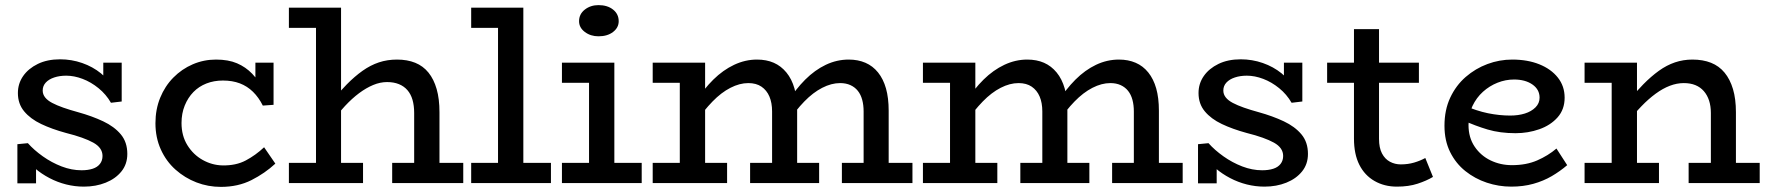

<svg xmlns="http://www.w3.org/2000/svg" viewBox="-20 -716 6915 751"><path d="M308 14Q273 14 239 5.5Q205 -3 173.5 -19.5Q142 -36 117 -57.5Q92 -79 74 -106L121 -105V1H48V-152L89 -156Q113 -129 147.5 -104.5Q182 -80 221 -65Q260 -50 299 -50Q324 -50 342.5 -56Q361 -62 371 -75Q381 -88 381 -106Q381 -122 372 -135Q363 -148 345 -158Q327 -168 300.5 -177.5Q274 -187 238 -196Q183 -211 141 -231Q99 -251 74.5 -280.5Q50 -310 50 -352Q50 -389 70.5 -418.5Q91 -448 128 -466Q165 -484 215 -484Q260 -484 301.5 -469.5Q343 -455 375 -429Q407 -403 425 -367L384 -368V-471H456V-319L414 -314Q395 -347 365.5 -371Q336 -395 303 -407.5Q270 -420 239 -420Q213 -420 192 -413Q171 -406 159 -393Q147 -380 147 -362Q147 -347 156.5 -335Q166 -323 184 -313.5Q202 -304 227.5 -295Q253 -286 286 -277Q340 -262 383.5 -241.5Q427 -221 452.5 -190.5Q478 -160 478 -114Q478 -74 455 -45.5Q432 -17 393.5 -1.5Q355 14 308 14Z M844 15Q794 15 748.5 -2.5Q703 -20 666.5 -52.5Q630 -85 609 -131.5Q588 -178 588 -234Q588 -288 606.5 -333.5Q625 -379 658 -412.5Q691 -446 734 -464.5Q777 -483 825 -483Q873 -483 907 -468.5Q941 -454 966.5 -427.5Q992 -401 1010 -363L979 -371V-471H1050V-306L1008 -303Q992 -335 969.5 -357Q947 -379 918 -390Q889 -401 852 -401Q817 -401 787.5 -389.5Q758 -378 736.5 -356Q715 -334 702.5 -303Q690 -272 690 -235Q690 -185 713 -148Q736 -111 772.5 -90.5Q809 -70 850 -69Q903 -68 941.5 -88.5Q980 -109 1013 -140L1057 -76Q1016 -38 963.5 -11.5Q911 15 844 15Z M1600 0V-274Q1600 -303 1593.5 -325.5Q1587 -348 1573.5 -363.5Q1560 -379 1540 -387Q1520 -395 1494 -395Q1467 -395 1439.5 -383.5Q1412 -372 1384.5 -351.5Q1357 -331 1329.5 -301.5Q1302 -272 1274 -236V-316Q1306 -355 1336.5 -386Q1367 -417 1398 -439Q1429 -461 1462 -472Q1495 -483 1533 -483Q1573 -483 1604 -470.5Q1635 -458 1656 -432Q1677 -406 1688 -367.5Q1699 -329 1699 -277V0ZM1110 0V-79H1400V0ZM1514 0V-79H1792V0ZM1314 -686V0H1216V-607H1110V-686Z M1928 -22V-686H2027V-22ZM1823 0V-79H2135V0ZM1823 -607V-686H2021V-607Z M2284 -22V-471H2383V-22ZM2178 0V-79H2490V0ZM2178 -392V-471H2360V-392ZM2321 -574Q2290 -574 2267.5 -591Q2245 -608 2245 -633Q2245 -661 2267.5 -678.5Q2290 -696 2321 -696Q2356 -696 2378 -678.5Q2400 -661 2400 -633Q2400 -608 2378 -591Q2356 -574 2321 -574Z M2533 -392V-471H2710V-392ZM2639 -22V-471H2738V-22ZM2533 0V-79H2824V0ZM3000 -22V-280Q3000 -314 2989.5 -338.5Q2979 -363 2958.5 -377Q2938 -391 2907 -391Q2873 -391 2837 -372.5Q2801 -354 2767 -319Q2733 -284 2700 -236V-316Q2732 -367 2770 -404.5Q2808 -442 2851.5 -462.5Q2895 -483 2941 -483Q2978 -483 3006.5 -470.5Q3035 -458 3056 -432.5Q3077 -407 3087.5 -370Q3098 -333 3098 -283V-22ZM2914 0V-79H3184V0ZM3358 -22V-280Q3358 -305 3352.5 -325.5Q3347 -346 3335.5 -360.5Q3324 -375 3306.5 -383Q3289 -391 3266 -391Q3232 -391 3196 -372.5Q3160 -354 3126 -319Q3092 -284 3060 -236V-316Q3092 -367 3129.5 -404.5Q3167 -442 3210 -462.5Q3253 -483 3300 -483Q3336 -483 3365 -470.5Q3394 -458 3414.5 -432.5Q3435 -407 3445.5 -370Q3456 -333 3456 -283V-22ZM3273 0V-79H3549V0Z M3590 -392V-471H3767V-392ZM3696 -22V-471H3795V-22ZM3590 0V-79H3881V0ZM4057 -22V-280Q4057 -314 4046.5 -338.5Q4036 -363 4015.5 -377Q3995 -391 3964 -391Q3930 -391 3894 -372.5Q3858 -354 3824 -319Q3790 -284 3757 -236V-316Q3789 -367 3827 -404.5Q3865 -442 3908.5 -462.5Q3952 -483 3998 -483Q4035 -483 4063.5 -470.5Q4092 -458 4113 -432.5Q4134 -407 4144.5 -370Q4155 -333 4155 -283V-22ZM3971 0V-79H4241V0ZM4415 -22V-280Q4415 -305 4409.5 -325.5Q4404 -346 4392.5 -360.5Q4381 -375 4363.5 -383Q4346 -391 4323 -391Q4289 -391 4253 -372.5Q4217 -354 4183 -319Q4149 -284 4117 -236V-316Q4149 -367 4186.5 -404.5Q4224 -442 4267 -462.5Q4310 -483 4357 -483Q4393 -483 4422 -470.5Q4451 -458 4471.5 -432.5Q4492 -407 4502.5 -370Q4513 -333 4513 -283V-22ZM4330 0V-79H4606V0Z M4926 14Q4891 14 4857 5.5Q4823 -3 4791.5 -19.5Q4760 -36 4735 -57.5Q4710 -79 4692 -106L4739 -105V1H4666V-152L4707 -156Q4731 -129 4765.5 -104.5Q4800 -80 4839 -65Q4878 -50 4917 -50Q4942 -50 4960.5 -56Q4979 -62 4989 -75Q4999 -88 4999 -106Q4999 -122 4990 -135Q4981 -148 4963 -158Q4945 -168 4918.5 -177.5Q4892 -187 4856 -196Q4801 -211 4759 -231Q4717 -251 4692.5 -280.5Q4668 -310 4668 -352Q4668 -389 4688.5 -418.5Q4709 -448 4746 -466Q4783 -484 4833 -484Q4878 -484 4919.5 -469.5Q4961 -455 4993 -429Q5025 -403 5043 -367L5002 -368V-471H5074V-319L5032 -314Q5013 -347 4983.5 -371Q4954 -395 4921 -407.5Q4888 -420 4857 -420Q4831 -420 4810 -413Q4789 -406 4777 -393Q4765 -380 4765 -362Q4765 -347 4774.5 -335Q4784 -323 4802 -313.5Q4820 -304 4845.5 -295Q4871 -286 4904 -277Q4958 -262 5001.5 -241.5Q5045 -221 5070.5 -190.5Q5096 -160 5096 -114Q5096 -74 5073 -45.5Q5050 -17 5011.5 -1.5Q4973 14 4926 14Z M5444 14Q5395 14 5356.5 -8Q5318 -30 5297 -71.5Q5276 -113 5276 -174V-602H5374V-173Q5374 -138 5385.5 -116Q5397 -94 5416.5 -83.5Q5436 -73 5459 -73Q5487 -73 5511 -80Q5535 -87 5555 -98L5585 -24Q5560 -9 5525 2.5Q5490 14 5444 14ZM5171 -392V-471H5530V-392Z M5891 14Q5842 14 5795.5 -1.5Q5749 -17 5711.5 -47Q5674 -77 5652 -121.5Q5630 -166 5630 -224Q5630 -286 5652.5 -334Q5675 -382 5713 -415Q5751 -448 5798 -465.5Q5845 -483 5895 -483Q5955 -483 6001 -464.5Q6047 -446 6073.5 -412.5Q6100 -379 6100 -334Q6100 -288 6072.5 -257Q6045 -226 6001 -210.5Q5957 -195 5908 -195Q5847 -195 5798.5 -209.5Q5750 -224 5704 -245L5703 -305Q5756 -282 5800.5 -273Q5845 -264 5887 -264Q5919 -264 5944.5 -272Q5970 -280 5986 -296Q6002 -312 6002 -334Q6002 -366 5974 -385.5Q5946 -405 5902 -405Q5869 -405 5837.5 -392.5Q5806 -380 5780.5 -357Q5755 -334 5739.5 -301.5Q5724 -269 5724 -227Q5724 -178 5748 -142.5Q5772 -107 5810.5 -88.5Q5849 -70 5894 -70Q5950 -70 5992.5 -88.5Q6035 -107 6068 -135L6110 -70Q6082 -46 6049.5 -27Q6017 -8 5977.5 3Q5938 14 5891 14Z M6672 0V-274Q6672 -301 6665 -322.5Q6658 -344 6644.5 -359.5Q6631 -375 6611.5 -383Q6592 -391 6566 -391Q6539 -391 6511.5 -380.5Q6484 -370 6456 -349.5Q6428 -329 6400.5 -300.5Q6373 -272 6345 -236V-316Q6377 -355 6407.5 -386Q6438 -417 6468.5 -439Q6499 -461 6531.5 -472Q6564 -483 6600 -483Q6641 -483 6672.5 -470.5Q6704 -458 6725.5 -432Q6747 -406 6758.5 -367.5Q6770 -329 6770 -277V0ZM6178 0V-79H6469V0ZM6284 0V-471H6383V0ZM6178 -392V-471H6362V-392ZM6585 0V-79H6863V0Z"/></svg>

Font: BioRhyme ExtraBold
Style: Regular
Weight: 400
Version: Version 1.600;gftools[0.9.33]